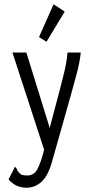

<svg xmlns="http://www.w3.org/2000/svg" viewBox="-20 -702 440 896"><path d="M104 174Q52 174 20 135L45 86L49 77L55 80Q58 88 62 95Q66 102 79 113Q92 117 107 117Q139 117 155 86.5Q171 56 186 -3L38 -457H103L212 -105L257 -275Q269 -321 280 -366Q291 -411 295 -457H357Q352 -411 339.5 -364Q327 -317 314 -270L223 52Q204 119 173.5 146.5Q143 174 104 174ZM197 -507 162 -529 230 -682 282 -648Z"/></svg>

Font: Inconsolata Condensed
Style: Regular
Weight: 400
Width: 3
Monospace: yes
Designer: Raph Levien, Cyreal, Brenton Simpson
Foundry: Raph Levien, Cyreal, Google
Version: Version 3.000; ttfautohint (v1.8.2.53-6de2)